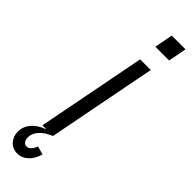

<svg xmlns="http://www.w3.org/2000/svg" viewBox="-309 -668 829 829"><g transform="rotate(45 105.5 -253.0)"><path d="M31 0H56C4 18 -25 53 -25 94C-25 133 2 163 40 163C77 163 109 133 120 88L82 78C74 100 62 113 47 113C33 113 23 100 23 81C23 49 48 20 96 0L193 -500H128ZM136 -585H220L236 -669H152Z"/></g></svg>

Font: Uncut Sans Book Italic
Style: Regular
Weight: 350
Italic angle: -11°
Designer: Kasper Nordkvist
Foundry: UNCUT.wtf
Version: Version 1.304;Glyphs 3.2 (3246)